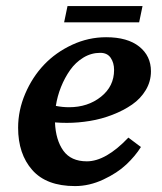

<svg xmlns="http://www.w3.org/2000/svg" viewBox="-20 -614 535 636"><path d="M405.3 -158.2 446.8 -127Q428.2 -97.2 398.4 -69.1Q368.7 -41 322.3 -19.3Q275.9 2.4 228.5 2.4Q133.8 2.4 86.9 -50.8Q40 -104 40 -190.9Q40 -248.5 63.5 -303.5Q86.9 -358.4 125.7 -399.4Q164.6 -440.4 218.8 -465.6Q272.9 -490.7 331.5 -490.7Q402.3 -490.7 441.2 -459.7Q480 -428.7 480 -377.9Q480 -344.2 462.9 -315.7Q445.8 -287.1 417.5 -267.6Q389.2 -248 352.8 -233.9Q316.4 -219.7 277.8 -213.4Q239.3 -207 201.7 -207Q181.6 -207 162.1 -208.5Q164.6 -149.9 189.9 -114.7Q215.3 -79.6 267.6 -79.6Q330.6 -79.6 405.3 -158.2ZM312 -439Q282.2 -439 256.3 -423.3Q230.5 -407.7 212.4 -382.1Q194.3 -356.4 182.1 -325.9Q169.9 -295.4 165 -263.2Q187 -258.8 208.5 -258.8Q271 -258.8 314.5 -293.5Q357.9 -328.1 357.9 -382.3Q357.9 -405.8 346.7 -422.4Q335.4 -439 312 -439ZM452.1 -593.8 440.9 -540H192.4L203.6 -593.8Z"/></svg>

Font: Flanker
Style: Bold Italic
Weight: 700
Italic angle: -12°
Designer: Flanker
Version: Version 2.000